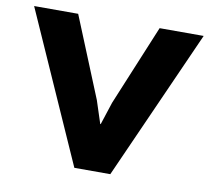

<svg xmlns="http://www.w3.org/2000/svg" viewBox="-72 -712 875 794"><g transform="rotate(10 365.0 -315.0)"><path d="M536 -630H721L440 0H289L9 -630H194L332 -292L363 -197H365L396 -292Z"/></g></svg>

Font: Sinkin Sans 700 Bold
Style: Bold
Weight: 700
Designer: Keith Bates
Foundry: K-Type
Version: Sinkin Sans (version 1.0)  by Keith Bates   •   © 2014   www